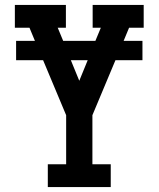

<svg xmlns="http://www.w3.org/2000/svg" viewBox="-20 -755 640 775"><path d="M173 0V-92H247V-290L154 -512H45V-590H121L99 -643H40V-735H246V-643H213L235 -590H365L387 -643H354V-735H560V-643H501L479 -590H555V-512H446L353 -290V-92H427V0ZM300 -429 334 -512H266Z"/></svg>

Font: Iosevka Slab Semibold Extended
Style: Regular
Weight: 600
Width: 7
Monospace: yes
Designer: Belleve Invis
Foundry: Belleve Invis
Version: Version 11.1.0; ttfautohint (v1.8.3)